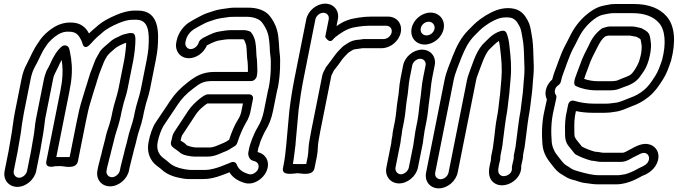

<svg xmlns="http://www.w3.org/2000/svg" viewBox="-20 -798 3713 1052"><path d="M288.5 62.7 360.5 -298C362.5 -308 364.4 -320 365.5 -327.9L367.5 -338C368.6 -343.4 368.6 -348.6 369.7 -354C369.8 -354.6 369.9 -355.4 370 -355.8C377.7 -415.8 373.1 -467.7 363.5 -512.1C362.1 -520.7 360.9 -525.2 358.9 -531.4C355.3 -547.4 334.2 -556.5 317.7 -542.7C291.2 -520.6 273.9 -488 261 -461.5L253.9 -445.6L244 -425.9C241.6 -420.8 234.8 -413 230 -395.7C227.9 -389.7 223.4 -377.8 221.3 -367L177.3 -147C170.5 -112.5 169.4 -77 162.6 -43C157.7 -18.5 154 10.2 150 30L128.2 139C124.4 158.4 103.4 176 84.9 176C66 176 51.5 157.9 55.2 139L77 30C81.2 8.9 85.2 -21.3 89 -40C96.6 -78.4 98.1 -110.8 104.8 -144C107.4 -157.3 109 -170.1 111.3 -182L148.3 -367C152.8 -389.9 161.7 -415.5 170.2 -430C194.4 -471.5 207.9 -512.6 230 -541.9C230.9 -543 231.9 -544.5 232.4 -545.5C244.6 -567.2 275.1 -595.4 298.3 -609.1C318.7 -620.8 335.4 -626.5 366.7 -624.1C387.9 -622.5 403 -614 414.9 -595.8C424.6 -580.8 428 -572.8 432.2 -558.8C432.2 -558.8 440.1 -519.5 473.8 -555C489 -571 504.9 -588.9 518.5 -600.3L534.1 -613.3C534.7 -613.8 535.4 -614.5 535.8 -614.9C560.5 -638.4 592.8 -655.6 630.5 -671.3C654.9 -681.7 681.8 -690 708.8 -690H725.8C795.9 -690 799.6 -619.6 793 -530.6L789.4 -502.4C787.9 -491.9 786 -480.8 783.8 -470L751.3 -307C743.7 -268.7 727.4 -227.5 718.7 -184L713.5 -158C705.7 -118.9 687.9 -79.8 678.8 -34C674.8 -14 665.2 14.1 660 40C658 50.2 654 60.1 650.8 76C648.5 87.6 643.7 101.8 640.6 117L636.8 136C632.9 155.5 612.1 173 593 173C573.8 173 559.9 155.6 563.8 136L568.2 114.3C571.9 101.7 575.5 87.7 577.8 76C580 65.1 583.5 57.6 585.2 49L587 40C590.7 21.3 601.9 -14.7 606.2 -36C610.9 -59.5 621.7 -87.5 627.9 -110.1L635.1 -136C637.5 -144.5 639.5 -153 641.1 -161L645.7 -184C647.3 -191.6 650.2 -201.2 652.1 -211C658.6 -243.7 670.8 -269.4 678.7 -309L710.8 -470C712.5 -478.6 714 -487.6 714.9 -495.9L718.5 -523.8C721 -543.2 722.5 -577.5 722 -584.7C721.1 -602.6 718.3 -617 700.2 -617H694.2C689.6 -617 683.9 -615.9 680.4 -614.9L666 -611.5C645.4 -607 635.4 -599.5 629 -596.8C613.6 -590.5 595.4 -581 582 -567.8C570.6 -556.6 531.3 -528.8 522.6 -506.7L510.6 -485.8C497.7 -463.4 493.6 -444.6 485.8 -426.7C469.5 -388.8 459.5 -344.3 446.9 -308.8C446.7 -308.2 446.5 -307.3 446.3 -306.9C436.7 -271.8 423.7 -237 413.9 -194.8C409 -173.9 404.5 -152.6 400.2 -131L361.5 62.7C345.3 62.7 304.3 62.7 288.5 62.7ZM310.5 -298 234 85C225.2 129.3 281.5 112.7 281.5 112.7C289.7 112.7 304.4 111.7 313.8 112C331.4 112.6 397.6 132.2 407 85L450.2 -131C454.4 -152.1 458.8 -172.8 463.6 -193.2C472.3 -230.8 484.7 -264.2 495.2 -302.2C508.4 -339.9 519.5 -385.6 532.3 -415.3C541.9 -437.5 545.7 -451.8 554.3 -469L567 -491C571.4 -495.8 575.7 -500.8 580.7 -506.7C587.7 -513.8 599.7 -522.3 613.3 -535.1C624.5 -544.2 658.3 -560.6 671.2 -563.6C671.1 -550.9 669.9 -535.4 667.9 -520.2L664.3 -492.1C663.4 -484.4 662.3 -477.4 660.8 -470L628.7 -309C621.3 -272 604.8 -229.5 595.7 -184L591.1 -161C589.8 -154.4 588.2 -147.6 586 -140L579.1 -115C570.6 -91.7 561.4 -62.3 556.2 -36C552.9 -19.6 541.7 16.4 537 40L535.6 47C533.2 54 529.8 66 527.8 76C526.8 81.4 524.7 86.6 523.6 92C521.9 100.8 519.7 106.5 518.4 113L513.8 136C504.5 183 535.2 223 583 223C630.7 223 677.5 183 686.8 136L690.6 117C692.7 106.8 697.6 92.2 700.8 76C702.9 65.8 706.8 55.9 710 40C714.2 19.2 723.7 -8.6 728.8 -34C736.3 -71.6 754.2 -111 763.5 -158L768.7 -184C770.1 -191 772.8 -199.5 774.5 -208C780.9 -240.1 793.3 -266.7 801.3 -307L833.8 -470C836.2 -481.9 838.2 -493.5 839.9 -505.6L843.7 -534.7C843.7 -535 843.8 -535.7 843.8 -536.1C849.9 -617.3 854.7 -740 735.7 -740H718.7C681.6 -740 646.6 -728.7 618.6 -716.7C579 -700.2 538.9 -680.1 505 -648L490.2 -635.7C482 -628.8 476.1 -623.1 467.7 -614.6C465.3 -618.8 462.6 -623.3 459.5 -628.2C441.7 -655.4 414.5 -671.5 380.4 -673.9C340.3 -677.1 308.5 -667.7 279.2 -650.9C246.6 -631.7 210.9 -600.3 189.9 -564.4C162.2 -526.9 146.3 -484.3 126.8 -447.4C113.6 -424.6 103.8 -394.6 98.3 -367L61.3 -182C51.9 -134.5 47.7 -83.8 39 -40C34.7 -18.6 30.7 11.7 27 30L5.2 139C-4.2 186.2 27.7 226 74.9 226C122.5 226 168.9 185.6 178.2 139L200 30C204.5 7.5 208.2 -21.1 212.6 -43C220 -80 223 -115.5 227.5 -147.7L271.3 -367C275.1 -386.4 279.6 -391.5 289.3 -412.1L299.2 -431.8C299.3 -432.1 299.5 -432.6 299.7 -432.9L306.7 -448.5C309.7 -454.7 313.7 -462.5 317.9 -469.8C323.3 -436 325 -397.1 319.5 -353.1C318.7 -349.1 317.8 -343.3 317.2 -336.5L315.3 -327C313.4 -317.6 312.5 -308.1 310.5 -298Z M1345.6 12 1340.8 36C1337.2 54.3 1347.7 77.1 1362.8 81.3C1369.7 84.3 1373.2 84.9 1377 86.1C1392.6 90.7 1403.6 109.1 1392.8 131C1385.1 146.8 1362.7 162.1 1342.8 156C1306.8 145.1 1286.9 129.8 1276.4 101.6C1273 92.3 1262.3 87.5 1251.2 89.7C1235.1 96.7 1208.4 107.2 1193.2 112.8C1168.6 121.9 1135.4 133 1103.4 133H1023.5C1014.5 132.2 1009.8 131.8 1003.1 131.2L987.6 128.4C951.4 122.1 923.1 109.3 904.4 91.5C890.4 78.2 873.2 68.1 864.7 59.2C846.7 39.8 836.8 16.2 844.2 -21C850.8 -53.9 863 -86.2 875.5 -107.9C896.6 -138.3 914.9 -167.9 934.7 -196.2L952.1 -222.5C977.5 -260.5 999 -282.2 1037.1 -311.6C1076.6 -342.2 1092.6 -354 1146.7 -354H1356.7C1371.8 -354 1384.5 -368.3 1386.7 -379L1387.3 -382C1392.4 -407.7 1389.2 -426.3 1388.9 -448.7L1387.9 -469.1C1387.8 -470 1387.7 -471.3 1387.6 -472C1382.8 -497.5 1385.6 -535.7 1378.9 -569.3C1375.5 -586.1 1368.9 -604.1 1355.6 -620.7C1353 -623.9 1349.5 -626 1345.2 -627.3C1345.2 -627.3 1333.9 -631.5 1328 -631.9C1322.2 -632.9 1319.9 -633 1315.4 -633H1250.4C1225.7 -633 1201.2 -628.9 1183 -625.7C1158.4 -622 1140.1 -613.3 1124.3 -606.1L1104.3 -596.1C1093.9 -591.2 1073.4 -581 1068.9 -565.1C1063.4 -545.5 1043.7 -529 1024.6 -529C1006.1 -529 992.1 -546.6 996 -566L997.8 -575C1003.2 -602.1 1022.8 -625 1040.5 -636.6C1052.8 -643.8 1073.9 -656.1 1084.2 -661.2L1100.4 -669.5C1113.9 -676.9 1126.7 -680.4 1148.3 -687.7C1173.2 -697.2 1203.3 -700.4 1237.3 -705.1C1249.9 -705.8 1257.4 -706 1266.9 -706H1329.9C1369 -706 1397.3 -694.4 1412 -679.3C1425.7 -663.9 1442.7 -633.3 1447.7 -613.8L1451.9 -596.6C1453.2 -588.7 1454.1 -581.3 1455.2 -571.8L1457.6 -544.1C1458.8 -530.6 1458.3 -511.2 1461.3 -494.1C1464.8 -475.2 1463.8 -441.9 1463.4 -415.7C1462.4 -385.8 1458.5 -348.6 1452.6 -318.7C1450.5 -312.2 1449.7 -309 1448.7 -304L1426.1 -191C1418.5 -152.9 1407.8 -126.8 1390.5 -98.4C1378.3 -78 1370.2 -58.7 1362.6 -39.8C1359.7 -33.6 1357.3 -25.8 1356.5 -22.4C1353.8 -13.8 1350.9 -9.7 1349.4 -2C1348.5 2.6 1346.5 7.4 1345.6 12ZM1406.2 -21C1406.4 -22.2 1407.1 -24.3 1408.5 -27.1C1418.5 -47.8 1423.1 -63 1433.1 -79.6C1453.5 -113 1467.5 -147.9 1476.1 -191L1498.7 -304C1499.4 -307.5 1501.4 -312.7 1502.3 -317C1509.4 -352.6 1513.2 -390.3 1514.3 -424.3C1514.8 -450.7 1516.5 -485 1511.6 -511.9C1509.8 -521.9 1509.8 -541.2 1508.4 -557.9L1506 -586.2C1504.6 -598.5 1504 -607.6 1501.9 -616.2L1497.4 -634.2C1489.9 -663.7 1471.3 -696 1452.7 -716.7C1427.8 -742.7 1388 -756 1339.9 -756H1276.9C1266 -756 1253.2 -756.4 1241.1 -754.7C1206.8 -750 1175.1 -747.6 1139.6 -734.3C1122.6 -728.6 1105.1 -724.2 1083.4 -712.5L1068.5 -704.8C1054.8 -698.1 1032.4 -684.8 1020.4 -677.8C987.8 -658.6 956.7 -619.4 947.8 -575L946 -566C936.7 -519.4 967 -479 1014.6 -479C1058.3 -479 1097.5 -510.9 1113.8 -549.3C1115.7 -550.4 1117.1 -551.1 1118.8 -551.9L1138.8 -561.9C1150.9 -567.4 1168.8 -574.6 1181.1 -576.3C1201.4 -579.9 1220.4 -583 1240.4 -583H1305.4C1309.3 -583 1313.1 -582.5 1316.1 -581.3C1321.5 -573.3 1324.3 -565 1328.9 -549.8C1333.5 -525.4 1331.2 -489.5 1337 -455.5L1338 -437.3C1338.1 -425.2 1338.5 -414.8 1338.4 -404H1156.7C1090.3 -404 1052.7 -381 1010.7 -348.4C969.5 -316.6 940.1 -287.2 910.9 -243.5L894 -217.8C873.8 -189 853.2 -156 834.4 -129.2C814.8 -101.1 801.8 -59.2 794.2 -21C783.6 31.9 799.4 70 824.2 96.8C838.5 111.8 856.2 121.8 865.3 130.5C891 155 927.4 170.4 969.3 177.6L985.6 180.6C993.6 182.1 1003.1 183 1012.5 183H1093.5C1147.5 183 1193.1 163.5 1237.3 146C1254.6 175.1 1283.8 193.3 1319.3 204C1368.5 219.2 1419.3 183.1 1438 145C1463.9 92.5 1437.2 48.9 1400.2 37.9C1397.1 37 1395 36.5 1392.9 35.7C1392.4 34.6 1392 33.5 1391.6 32L1395.3 13.7C1398.6 3.3 1404 -9.8 1406.2 -21ZM1346.1 -281 1121.1 -281C1107 -281 1107.3 -277.7 1107.3 -277.7C1103 -276.3 1098.7 -274.6 1095.3 -272.2C1090.8 -269 1081.2 -263.1 1073.6 -256.7C1047 -234.5 1030.7 -218.9 1010.3 -189.8L995.4 -167C978.8 -140.1 956.4 -109 939.1 -81.6C925.3 -63 923.3 -46.2 920.9 -34.8C918.8 -28.2 918.1 -25.7 917.2 -21L916.6 -18C912.5 2.7 934.8 14.7 938.3 17.2C946.3 22.9 954.3 28 959.5 32.3C970.8 44.6 985.6 50.4 999.4 53.2C1004 55 1007.9 55.6 1012.7 56L1027.1 58.6C1032.5 59.6 1037.6 60 1043 60H1118C1153.7 60 1183.5 44.6 1203.1 36.2C1218.1 31.4 1228.9 25.7 1237.5 20.3L1259.6 6.5C1268.9 2.3 1276.6 -4.8 1279.6 -13.9C1293 -55.2 1308.4 -92 1327 -124.5C1335.1 -137.2 1339.8 -146.8 1344.8 -160.4L1350.1 -176.9C1350.4 -177.9 1350.8 -179.2 1350.9 -180L1366.1 -256C1368.9 -270.2 1358.6 -281 1346.1 -281ZM970.6 -33C972.4 -42 975.9 -53.7 977.6 -56.8C978.3 -57.7 979.3 -59 980 -60.1C996.9 -87 1018.1 -116.1 1037.3 -147L1051.2 -168.2C1067.8 -191.8 1074.5 -198.5 1100.8 -220.4C1104.7 -223.2 1111.3 -227.9 1115.8 -231L1311.1 -231L1301.2 -181.6L1296.7 -167.6C1293.8 -159.7 1290.2 -152.3 1284.9 -144.1C1263.1 -110.3 1248.5 -71.2 1235.1 -32L1217.4 -20.9C1207.5 -15.5 1201.9 -13.7 1192.5 -9.7C1167.8 0.7 1149.6 10 1128 10H1053C1050.5 10 1047.7 9.8 1045.4 9.4L1029.1 6.4C1019.9 4.7 1004.1 -0.3 1000.6 -4.7C993.9 -13.1 984.6 -18 972.8 -25.5C972.2 -26 970.2 -27.3 969.2 -28.1C969.6 -29.3 970.3 -31.3 970.6 -33Z M2001.2 -657H2096.2C2116.7 -657 2129.9 -640.5 2125.9 -620.5C2121.9 -600.5 2102.1 -584 2081.6 -584H1973.6C1972.3 -584 1970.4 -583.8 1969.4 -583.7L1957.6 -581.8C1941.2 -579.9 1922.7 -579.9 1901.7 -570.4C1885.5 -563 1875.4 -554.2 1864.5 -547.8C1861.6 -546.1 1858.6 -543.5 1856.6 -541.3C1845 -528.5 1833.6 -520.1 1817.4 -498.7C1800.8 -474.9 1792 -464.6 1774.1 -440.3C1768.9 -433.9 1764.9 -430.1 1762.4 -422.3C1759.1 -415.3 1749.1 -401.3 1745.7 -384L1685 -80C1681.4 -62 1678 -43.1 1675.3 -26.5C1668.2 10.3 1671.3 33.8 1666.2 59L1657.9 100.6C1648 100.9 1636.2 101 1620.8 101C1606 101 1592.8 100.8 1584.8 100.6C1591.9 61.8 1594.2 28.9 1599.3 -6.4C1600 -11.4 1599.9 -13.7 1599.8 -16.3C1604.7 -76.6 1611.2 -135.4 1616.1 -196.4C1622.9 -251.7 1632.4 -312.5 1644.3 -372L1708.1 -692C1712 -711.2 1732.1 -728 1751.8 -728C1771.6 -728 1785 -711.2 1781.1 -692L1762 -596C1762 -596 1784.8 -552.9 1807.1 -584.8C1810.1 -589.1 1822.1 -599 1836.9 -609.2L1863.3 -626.4C1884.1 -638 1903.4 -645.7 1925.9 -649.2C1933.7 -650.1 1938.7 -651 1945.5 -652.3L1960.7 -654.2C1967.1 -655 1973.6 -656 1980 -656C1986.8 -656 1993.6 -657 2001.2 -657ZM1658.1 -692 1594.3 -372C1582 -310.5 1572.3 -248.5 1565.4 -191.6C1560.3 -128.5 1553.7 -69.6 1548.8 -8C1545.6 31.4 1540.5 72.8 1533.2 109L1530.4 123C1521.2 169.4 1593.8 151 1610.9 151C1628.5 151 1694.2 169.4 1703.4 123L1716.2 59C1723.2 24.1 1720 0.1 1725.5 -27.5C1728.4 -45.6 1731.4 -62 1735 -80L1795.6 -383.7C1796.7 -387 1803.7 -399.5 1808.7 -410.7C1828.4 -435.3 1838 -448.2 1857 -475.3C1865.9 -486.9 1873.9 -493.5 1888.4 -508.9C1900.7 -516.6 1910.8 -523.7 1915.1 -525.6C1921.1 -528.3 1937.2 -529.4 1955.4 -532.3L1965.7 -534H2071.6C2119.4 -534 2166.3 -572.5 2175.9 -620.5C2185.5 -668.5 2153.9 -707 2106.1 -707H2011.1C2003.2 -707 1997.9 -706.8 1988.7 -706C1980.4 -705.9 1973.2 -705.3 1963.7 -703.7L1948 -701.8C1941.4 -701 1936.5 -699.6 1929.2 -698.8C1896.3 -693.9 1865.6 -682.3 1842.2 -667L1823.8 -655L1831.1 -692C1840.6 -739.4 1809 -778 1761.8 -778C1714.6 -778 1667.6 -739.4 1658.1 -692Z M2244.8 -4 2220 120C2216.2 139.4 2195.2 157 2176.7 157C2157.8 157 2143.3 138.9 2147 120L2174.2 -16C2175.9 -24.7 2175.7 -33.3 2177.4 -42L2180.2 -56C2182 -65.1 2181.7 -73.4 2183.8 -84L2193.4 -132C2202.4 -177.2 2202.9 -211.4 2209 -250.5C2217.8 -295.3 2217.3 -331.9 2224.9 -370L2238.8 -440C2242.7 -459.2 2262.8 -476 2282.5 -476C2302.3 -476 2315.7 -459.2 2311.8 -440L2297.9 -370C2289.6 -328.8 2288.4 -289.7 2282.7 -253.9C2275.6 -207.4 2274.8 -174.4 2266.4 -132L2256.8 -84C2253.7 -68.5 2252.5 -52.5 2250.4 -42C2246.8 -24.1 2246.7 -13.6 2244.8 -4ZM2188.8 -440 2174.9 -370C2165.9 -324.9 2166.5 -287.9 2158.8 -249.5C2151.6 -204 2151.4 -172.4 2143.4 -132L2133.8 -84C2131.7 -73.5 2130.4 -64.1 2129.8 -54.2L2127.4 -42C2125.5 -32.6 2124.4 -24.1 2123.8 -14.1L2097 120C2087.6 167.2 2119.5 207 2166.7 207C2214.3 207 2260.7 166.6 2270 120L2294.6 -3.1C2298.7 -18.7 2298.8 -34.1 2300.4 -42C2303.4 -57.2 2304.6 -73.1 2306.8 -84L2316.4 -132C2325.8 -179.1 2326.7 -213.7 2333.1 -256.1C2339.4 -295.8 2340.8 -334.5 2347.9 -370L2361.8 -440C2371.3 -487.4 2339.7 -526 2292.5 -526C2245.3 -526 2198.3 -487.4 2188.8 -440ZM2285.4 -643C2289.4 -663.2 2308.5 -679 2329.1 -679C2349.6 -679 2364.8 -660.4 2360.8 -640C2356.7 -619.8 2337.6 -604 2317.1 -604C2295.3 -604 2281.1 -621.8 2285.4 -643ZM2235.4 -643C2225.5 -593.8 2258 -554 2307.1 -554C2354.6 -554 2401.2 -591.8 2410.8 -640C2420.6 -689.2 2387.1 -729 2339 -729C2291.6 -729 2245 -691.2 2235.4 -643Z M2738.4 -47C2738.5 -47.6 2738.6 -48.5 2738.7 -48.9C2742.6 -80.6 2747.4 -118.9 2752.5 -152.6C2760.4 -192.7 2762.4 -217.1 2766.6 -253.7C2773.2 -298.2 2773.7 -331.8 2778 -371.5C2783.3 -430.8 2778 -488.4 2772.2 -537.1C2769.3 -572.8 2763.1 -600 2754.4 -618.9C2749.9 -628.4 2738.6 -631.7 2728.1 -628.9C2725.6 -628.6 2723.9 -628.2 2722.4 -627.7C2675.1 -612.9 2648.1 -576.3 2626.6 -556.7C2625.6 -555.9 2624.4 -554.6 2623.8 -553.9C2584.9 -509 2568.2 -444.3 2549.2 -394.7C2544.8 -383.5 2541.1 -371.1 2538.7 -359L2437.7 147C2433.6 167.5 2413.7 184 2393.8 184C2373.8 184 2360.6 167.5 2364.7 147L2465.7 -359C2474.2 -401.5 2492.6 -439.3 2507.8 -481.6C2528.8 -534.1 2547.8 -569.4 2577.5 -600.5C2603.4 -626 2612.4 -637.7 2637.6 -655.9C2659.9 -672.1 2664.3 -674.2 2687.5 -686.3C2712.2 -699 2741 -706.2 2775.8 -701.3C2799.9 -696.2 2811.4 -682.2 2824.4 -657.9C2834.6 -640.4 2836.7 -624.1 2841.7 -595.8C2849.6 -558.6 2850.9 -517.9 2852 -472.1C2854 -437.5 2854.5 -413.7 2852.1 -380.3C2847.1 -333.9 2847.3 -300.4 2840.3 -256.9C2838 -242.1 2836.4 -227.7 2835.7 -218.5L2831.9 -189.4C2830.5 -179.5 2828.5 -167.6 2825.7 -154C2825.7 -153.6 2825.6 -152.9 2825.5 -152.6L2820.3 -116.5C2814 -71.6 2810.8 -35.5 2804.5 7.7L2795.4 53C2795.2 54 2794.8 67.5 2794.8 70.3C2794.2 78.6 2791.6 82.3 2788.6 97L2785 115C2784.5 117.6 2784.5 120.8 2784.7 122.9C2789.3 156.6 2743 178.5 2721.1 160.9C2710.5 152.4 2706.8 141.3 2712.6 112L2715.6 97C2716.6 91.9 2717.9 87.3 2719.2 83.1C2722.4 73.2 2720.6 61.9 2722.4 53L2731 10C2734.6 -8.3 2735.6 -33 2738.4 -47ZM2680.8 10.8 2672.4 53C2670.5 62.5 2669.7 70.2 2669.5 81.1C2668.5 84.7 2666.7 91.8 2665.6 97L2662.6 112C2655.3 148.7 2658.7 181.5 2684.5 202.1C2739 245.8 2841.7 189.6 2835.8 111.3L2838.6 97C2840.9 85.8 2847.3 65.6 2846.2 49L2854.6 7C2854.7 6.7 2854.8 6.1 2854.8 5.7C2861.6 -40.7 2864.7 -75.8 2870.8 -119.4L2875.9 -154.7C2878.4 -167.5 2880.9 -181.6 2882.4 -192.6L2886.4 -222.7C2887.7 -232.6 2888.4 -244.1 2890.7 -259C2898.4 -306.8 2898.2 -342.8 2902.9 -385.7C2905.7 -423.1 2905 -448.1 2902.9 -483.8C2901.9 -527.8 2900.7 -571.9 2891.9 -614.2C2887.5 -639.5 2884.9 -662.3 2870.3 -688.1C2856.3 -714.2 2835.7 -742.3 2794.6 -750.5C2749.6 -759.6 2704.6 -746.8 2671.2 -729.6C2648.2 -717.6 2636.6 -711.3 2612.9 -694.1C2581.5 -671.3 2567.4 -654 2544.5 -631.5C2504.4 -590 2482.4 -545.8 2460.3 -490.4C2446 -450.4 2426 -410.5 2415.7 -359L2314.7 147C2305.1 194.8 2335.8 234 2383.8 234C2431.8 234 2478.1 194.8 2487.7 147L2588.7 -359C2590.5 -368.2 2593 -376.5 2596.5 -385.3C2616.9 -438.9 2634.4 -495.6 2658.7 -524.8C2680.1 -544.6 2695.5 -562.9 2713.7 -573.6C2716.7 -557.8 2719.9 -542.4 2721.4 -522.9C2727.3 -473.4 2732 -419.5 2727.3 -366.5C2722.8 -324.9 2722.1 -290.7 2716 -250.3C2711.4 -210.9 2709.8 -189.2 2702.3 -152C2695.2 -116.1 2692.1 -78.1 2688.2 -46C2686.1 -35 2685.8 -23.9 2684.6 -18C2682.8 -9 2682.5 -1 2680.8 10.8Z M3226.4 83C3237.8 83 3254.2 89 3276.2 89H3382.2C3411.8 89 3436.4 71 3447.1 65.3C3458.5 58.8 3472.2 54 3488.9 44.5C3524.2 28.1 3546.4 58.4 3532.2 86.8C3524.9 101.5 3512.6 108.8 3488 120.1C3483 121.9 3478.2 124.8 3475.1 126.7C3456.2 137.7 3426.1 151.4 3405.9 156.5C3389.8 158.9 3376.6 162 3367.7 162H3264.7C3223.1 162 3191.6 152.2 3155.4 142.7C3137.9 138.5 3121.6 132.4 3111.3 126.3C3085 107.9 3076.3 107.4 3060.2 87.3L3047 70.8C3036.7 56 3025.6 44.2 3020.5 34.5C3011.5 16.5 3005.1 2.8 3003 -19.8C2998.8 -73.4 2998.3 -131 3014.6 -198.5C3017.9 -215 3021.1 -229.4 3025.6 -248.5L3028.3 -262C3029.5 -268.1 3028.4 -274.2 3025.3 -278.6C3020 -286.3 3018.6 -293.8 3020.7 -304C3023.1 -316.2 3028.2 -323.6 3039.5 -331.3C3046.8 -336.2 3051.8 -344.8 3053.1 -351C3059.9 -385.4 3074.9 -416.3 3087.2 -453.3C3098.6 -484.4 3109.4 -511.6 3121.1 -533.7C3136.7 -561 3150.6 -592.7 3162.5 -612.6C3184.6 -648.9 3214.5 -679.8 3246.8 -700.9C3260.6 -709.7 3274 -715.2 3284.5 -717.5L3304.9 -721.5C3316.6 -723.7 3327.7 -726 3337.9 -726H3444.9C3515.8 -726 3562.1 -705.2 3590.4 -672.6C3624.4 -635.3 3631.4 -560.3 3608 -470.5C3595.2 -432.9 3585.2 -404.8 3569.1 -380.2C3548.3 -348 3531.7 -323.1 3507.3 -304C3483.8 -284.4 3461.8 -272.4 3430.1 -261.3C3400.1 -250.2 3375.8 -237.1 3351.6 -234.9C3335.9 -233.5 3320 -230 3301.9 -230H3235.9C3196.9 -230 3158.7 -236 3128.8 -245C3126.4 -245.8 3098.9 -255.2 3092.1 -221L3087.5 -197.6C3075.6 -149.6 3075.2 -114.1 3075.9 -77C3075.5 -41.4 3077.8 -19.8 3095.8 2.7L3128.6 43.7C3130.1 45.5 3132.4 47.4 3134.2 48.4C3158.9 62.1 3188.7 73.9 3220.5 82.3C3222.3 82.7 3224.8 83 3226.4 83ZM3239.7 33.1C3215 26.3 3189.1 16.3 3168.7 5.4L3138.2 -32.7C3134.3 -37.6 3133.2 -40.5 3128.6 -49.7C3126.9 -56.8 3126.7 -68.9 3126.9 -87C3126.2 -122.9 3126.4 -149.4 3135.5 -189.3C3161.7 -183.8 3194.2 -180 3225.9 -180H3291.9C3311.7 -180 3328.6 -181.7 3347.5 -185.2C3385.3 -189.3 3417 -206.6 3438.9 -214.7C3474.4 -227.1 3505 -243.3 3534.9 -268C3568.5 -294.8 3590.4 -328.3 3610.6 -359.8C3632.3 -392.8 3643.7 -427.1 3656.5 -464.5C3656.6 -464.9 3656.9 -465.8 3657.1 -466.4C3683 -565.5 3679.8 -655.8 3631.5 -709.4C3595 -751.1 3535.8 -776 3454.9 -776H3347.9C3333.7 -776 3320.1 -774.2 3304.2 -770.4L3283.8 -766.4C3263.6 -762.1 3244.9 -753.7 3225.1 -741.1C3183.1 -713.7 3147.1 -676 3119.9 -631.4C3104.3 -605.3 3090.5 -573.3 3077.3 -550.3C3061.9 -521.4 3051.1 -493 3039.2 -460.7C3029 -429.7 3015 -401.2 3005.6 -362.3C2987.7 -346.8 2975.1 -326.2 2970.7 -304C2967 -285.7 2968.5 -269.4 2976.6 -253.3L2975.8 -249.5C2971.8 -232.4 2968.1 -215.6 2964.8 -199.5C2947.4 -126.8 2947.8 -62.3 2952.2 -6.2C2956.8 44.4 2980.8 76.4 3004.2 105.7L3017.8 122.7C3024.2 130.6 3030.3 137.1 3037.4 143C3049.9 154.8 3067.8 162.6 3077 169.2C3092.5 180.3 3114.6 186.6 3134 191.3C3150.1 195.6 3165.6 203.8 3194.7 205.9C3211.4 207.9 3230.6 212 3254.7 212H3357.7C3377.2 212 3395.4 208 3407.1 205.3C3439 197.7 3472.8 181 3497.7 166.4C3523.2 157.3 3559 137.7 3577.2 101.2C3602.7 50.3 3579.4 6.2 3540.4 -6.1C3501.3 -18.3 3463.5 3.8 3429.1 22.8C3414.3 30.9 3399 39 3392.2 39H3286.2C3276.2 39 3261.8 33.9 3239.7 33.1ZM3323.4 -653C3308.6 -653 3296.8 -648.1 3291.9 -646.9C3286.5 -646.4 3281.2 -644.2 3277 -641.2C3245.7 -618.9 3222 -586.2 3206.7 -550.4C3188.7 -514.8 3172.4 -485.8 3157.5 -441.8L3140.4 -396.1C3131.9 -372.2 3115.6 -335.7 3136.2 -326C3164.6 -312.7 3204.3 -303 3247.5 -303H3316.5C3336.4 -303 3357.8 -304.1 3378.8 -313.6C3400.5 -323.5 3434.7 -329.5 3465.6 -355.3C3482.4 -369.3 3490.6 -384.2 3497.5 -393.5C3510.1 -410.4 3518.5 -425.9 3524.6 -441.1L3528.6 -451.1C3533.5 -463.5 3538 -481.1 3541.4 -498C3546.6 -524.2 3549.5 -551.1 3544.8 -574.6C3543.7 -579.5 3543 -594.9 3537.8 -607.9C3533.7 -618.1 3523.9 -627.1 3514.4 -632.4L3501 -639.8C3497.2 -643 3493.6 -644.3 3489.8 -644.8C3480.9 -645.9 3460.1 -653 3443.4 -653ZM3313.4 -603H3431.2C3447.6 -600 3449.1 -600 3467.8 -596.2L3482.5 -588C3484.5 -586.7 3484.9 -586.6 3489.9 -581.9C3492.1 -573.8 3492.5 -566.4 3494.8 -555.3C3497.1 -543.2 3495.9 -520.2 3491.4 -498C3489.1 -486.2 3485 -472.9 3481 -459.7C3470.9 -434.5 3451.6 -402.5 3437.3 -390.7C3422.8 -378.6 3397.3 -372.9 3365.4 -358.4C3358.8 -355.4 3343.7 -353 3326.5 -353H3257.5C3229.3 -353 3203.5 -357.8 3180.7 -365.7C3183.1 -373.2 3185.8 -381.6 3188.1 -387.9L3205.4 -434.2C3219.2 -475.3 3232.7 -498.3 3252.1 -536.7C3266.2 -564.8 3276.3 -582.8 3296.1 -598.8C3305.3 -601.2 3312.1 -603 3313.4 -603Z"/></svg>

Font: Smoothie
Style: OutlineIt
Weight: 400
Foundry: Cannot Into Space Fonts
Version: Version 0.8